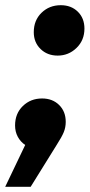

<svg xmlns="http://www.w3.org/2000/svg" viewBox="-60 -565 345 739"><path d="M70 -441Q70 -487 100 -516Q130 -545 174 -545Q214 -545 239.5 -520Q265 -495 265 -455Q265 -410 234.5 -380.5Q204 -351 162 -351Q122 -351 96 -376.5Q70 -402 70 -441ZM193 -96Q193 -75 185.5 -56.5Q178 -38 158 -7L58 154H-40L37 -7Q19 -19 8.5 -38.5Q-2 -58 -2 -82Q-2 -128 28 -157Q58 -186 102 -186Q142 -186 167.5 -161Q193 -136 193 -96Z"/></svg>

Font: Montserrat Alternates
Style: Bold Italic
Weight: 700
Italic angle: -11.3°
Designer: Julieta Ulanovsky
Foundry: Julieta Ulanovsky
Version: Version 7.200